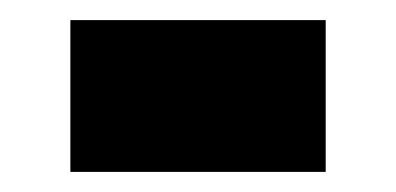

<svg xmlns="http://www.w3.org/2000/svg" viewBox="-20 -510 394 191"><path d="M304 -490V-339H50V-490Z"/></svg>

Font: Syne ExtraBold
Style: Regular
Weight: 800
Designer: Lucas Descroix
Foundry: Bonjour Monde
Version: Version 2.200; ttfautohint (v1.8.4)